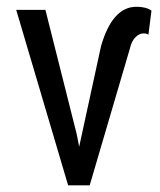

<svg xmlns="http://www.w3.org/2000/svg" viewBox="-20 -558 483 578"><path d="M210.9 -154.3 218.3 -116.2 284.2 -419.4Q318.4 -537.6 390.6 -537.6Q420.4 -537.6 436 -525.9L426.8 -453.6Q421.4 -457.5 412.1 -457.5Q399.4 -457.5 387.7 -445.8Q376 -434.1 371.1 -412.1L250 0H185.1L28.8 -528.3H116.7Z"/></svg>

Font: MAUL Condensed
Style: Condensed Regular
Weight: 400
Designer: MAUL
Version: Version 1.0; 2020; ttfautohint (v1.8.3)